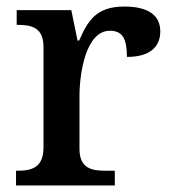

<svg xmlns="http://www.w3.org/2000/svg" viewBox="-20 -567 525 587"><path d="M29 0H331V-45H302C259 -45 223 -53 223 -112V-273C223 -342 242 -473 316 -473C355 -473 368 -448 368 -393C439 -393 470 -424 470 -471C470 -519 435 -547 360 -547C274 -547 248 -503 222 -443H217L198 -536H31V-491H34C78 -491 113 -482 113 -423V-117C113 -54 77 -45 32 -45H29Z"/></svg>

Font: Noto Serif Medium
Style: Regular
Weight: 500
Designer: Monotype Design Team
Foundry: Monotype Imaging Inc.
Version: Version 2.013